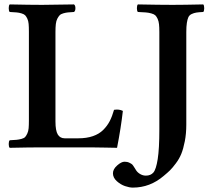

<svg xmlns="http://www.w3.org/2000/svg" viewBox="-20 -667 956 869"><path d="M390.1 0H169.9Q113.8 0 23.9 2Q19.5 -2.4 19.5 -15.1Q19.5 -27.8 23.9 -32.2Q44.4 -33.2 54.9 -34.2Q65.4 -35.2 77.1 -38.3Q88.9 -41.5 93.8 -46.9Q98.6 -52.2 103.5 -62.5Q108.4 -72.8 109.6 -86.7Q110.8 -100.6 110.8 -122.1V-523.9Q110.8 -544.9 109.6 -558.6Q108.4 -572.3 103.8 -582.3Q99.1 -592.3 94 -597.7Q88.9 -603 77.4 -606.4Q65.9 -609.9 54.9 -610.8Q43.9 -611.8 23.9 -612.8Q19.5 -617.2 19.5 -629.9Q19.5 -642.6 23.9 -647Q115.7 -645 169.9 -645H170.9Q177.2 -645 314.9 -647Q321.3 -642.6 321.3 -629.9Q321.3 -617.2 314.9 -612.8Q297.4 -611.8 287.6 -610.8Q277.8 -609.9 266.6 -606.7Q255.4 -603.5 250 -597.9Q244.6 -592.3 239.5 -582.5Q234.4 -572.8 232.7 -558.3Q231 -543.9 231 -522.9V-117.2Q231 -75.7 241.5 -58.3Q252 -41 272.9 -41H334Q372.1 -41 400.4 -50.8Q428.7 -60.5 447.3 -79.1Q465.8 -97.7 476.8 -119.1Q487.8 -140.6 496.1 -169.9Q519 -173.8 536.1 -165Q527.3 -87.9 509.8 2Q507.8 2 457.5 1Q407.2 0 390.1 0ZM823.2 -522V-103Q823.2 -62 816.4 -27.3Q809.6 7.3 800.5 29.5Q791.5 51.8 775.6 72.8Q759.8 93.8 749.3 104Q738.8 114.3 721.2 128.9Q659.2 182.1 581.1 182.1Q565.9 182.1 545.9 175.3Q525.9 168.5 508.5 152.8Q491.2 137.2 491.2 117.2Q491.2 98.6 510.3 81.8Q529.3 64.9 543.9 64.9Q556.2 64.9 565.7 69.6Q575.2 74.2 578.6 77.6Q582 81.1 588.6 91.8Q595.2 102.5 596.2 104Q603 114.3 615 121.1Q627 127.9 640.1 127.9Q662.1 127.9 674.3 113.8Q686.5 99.6 693.8 53Q701.2 6.3 701.2 -81.1V-522Q701.2 -543.5 699.7 -557.4Q698.2 -571.3 693.4 -581.8Q688.5 -592.3 682.9 -597.7Q677.2 -603 664.6 -606.4Q651.9 -609.9 639.4 -610.8Q627 -611.8 604 -612.8Q599.6 -617.2 599.6 -629.9Q599.6 -642.6 604 -647Q703.6 -645 761.2 -645Q810.1 -645 899.9 -647Q904.3 -642.6 904.3 -629.9Q904.3 -617.2 899.9 -612.8Q879.4 -611.8 868.7 -610.1Q857.9 -608.4 847.4 -603.5Q836.9 -598.6 832.5 -588.9Q828.1 -579.1 825.7 -563.2Q823.2 -547.4 823.2 -522Z"/></svg>

Font: Common Serif SemiBold
Style: Regular
Weight: 600
Designer: Philipp H. Poll, Khaled Hosny
Foundry: Stefan Peev, Context Ltd.
Version: Version 1.026